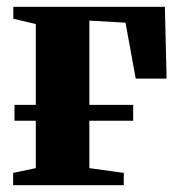

<svg xmlns="http://www.w3.org/2000/svg" viewBox="-20 -543 526 563"><path d="M18.5 0V-36L85 -50V-472.5L19 -488V-523H463.5L468.5 -312.5H378L348 -476.5L242 -482.5V-50L343 -36V0ZM22.5 -235.5H370.5V-189H22.5Z"/></svg>

Font: Merriweather 96pt ExtraBold
Style: Regular
Weight: 800
Version: Version 2.100